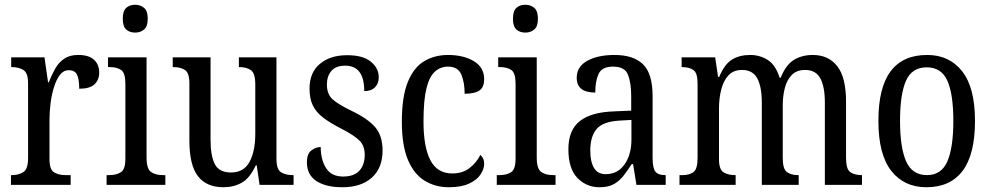

<svg xmlns="http://www.w3.org/2000/svg" viewBox="-20 -777 4164 807"><path d="M26 0V-41H29Q58 -41 78 -53.5Q98 -66 98 -113V-427Q98 -471 78 -483Q58 -495 30 -495H27V-536H167L182 -431H185Q197 -462 212 -488.5Q227 -515 250 -530.5Q273 -546 309 -546Q353 -546 375 -526Q397 -506 397 -472Q397 -441 377 -422.5Q357 -404 313 -404Q313 -445 303.5 -463.5Q294 -482 269 -482Q247 -482 232 -462.5Q217 -443 207 -411Q197 -379 192.5 -342.5Q188 -306 188 -273V-108Q188 -64 207.5 -52.5Q227 -41 255 -41H277V0Z M548 -640Q525 -640 510.5 -653Q496 -666 496 -698Q496 -731 510.5 -744Q525 -757 548 -757Q570 -757 585.5 -744Q601 -731 601 -698Q601 -666 585.5 -653Q570 -640 548 -640ZM428 0V-41H439Q469 -41 488 -53Q507 -65 507 -110V-425Q507 -470 489.5 -482.5Q472 -495 442 -495H434V-536H596V-115Q596 -67 615 -54Q634 -41 665 -41H675V0Z M919 10Q848 10 812 -36.5Q776 -83 776 -186V-427Q776 -471 757 -483Q738 -495 710 -495H706V-536H865V-189Q865 -122 883 -87Q901 -52 951 -52Q1005 -52 1029 -97Q1053 -142 1053 -215V-422Q1053 -470 1034 -482.5Q1015 -495 987 -495H984V-536H1142V-109Q1142 -64 1162 -52.5Q1182 -41 1210 -41H1214V0H1071L1059 -82H1055Q1030 -28 996 -9Q962 10 919 10Z M1419 10Q1350 10 1310 -16Q1270 -42 1270 -95Q1270 -131 1289 -145Q1308 -159 1328 -159Q1328 -106 1350.5 -70.5Q1373 -35 1422 -35Q1468 -35 1490.5 -59.5Q1513 -84 1513 -126Q1513 -163 1492 -185Q1471 -207 1415 -236Q1368 -260 1338.5 -282.5Q1309 -305 1295 -333.5Q1281 -362 1281 -405Q1281 -472 1324.5 -508.5Q1368 -545 1439 -545Q1506 -545 1539 -517.5Q1572 -490 1572 -452Q1572 -426 1556 -410Q1540 -394 1511 -394Q1511 -501 1431 -501Q1392 -501 1373 -479Q1354 -457 1354 -422Q1354 -381 1378 -359.5Q1402 -338 1458 -311Q1525 -279 1556.5 -243Q1588 -207 1588 -144Q1588 -71 1543 -30.5Q1498 10 1419 10Z M1867 10Q1809 10 1764 -18Q1719 -46 1694 -106.5Q1669 -167 1669 -265Q1669 -372 1694.5 -433.5Q1720 -495 1764 -520.5Q1808 -546 1863 -546Q1928 -546 1971.5 -520Q2015 -494 2015 -444Q2015 -410 1995 -396.5Q1975 -383 1933 -383Q1933 -430 1919 -463.5Q1905 -497 1863 -497Q1832 -497 1808.5 -476.5Q1785 -456 1772.5 -406Q1760 -356 1760 -266Q1760 -159 1789 -103.5Q1818 -48 1881 -48Q1925 -48 1954.5 -71.5Q1984 -95 1999 -126Q2006 -120 2010.5 -111Q2015 -102 2015 -88Q2015 -67 2000 -44Q1985 -21 1952 -5.5Q1919 10 1867 10Z M2188 -640Q2165 -640 2150.5 -653Q2136 -666 2136 -698Q2136 -731 2150.5 -744Q2165 -757 2188 -757Q2210 -757 2225.5 -744Q2241 -731 2241 -698Q2241 -666 2225.5 -653Q2210 -640 2188 -640ZM2068 0V-41H2079Q2109 -41 2128 -53Q2147 -65 2147 -110V-425Q2147 -470 2129.5 -482.5Q2112 -495 2082 -495H2074V-536H2236V-115Q2236 -67 2255 -54Q2274 -41 2305 -41H2315V0Z M2500 10Q2445 10 2407 -29Q2369 -68 2369 -150Q2369 -230 2417 -268Q2465 -306 2563 -309L2633 -312V-373Q2633 -429 2619.5 -463Q2606 -497 2557 -497Q2510 -497 2496 -466.5Q2482 -436 2482 -388Q2404 -388 2404 -450Q2404 -497 2448.5 -521.5Q2493 -546 2563 -546Q2642 -546 2682.5 -507Q2723 -468 2723 -372V-113Q2723 -71 2734.5 -56Q2746 -41 2775 -41H2778V0H2655L2641 -87H2635Q2617 -59 2599.5 -37Q2582 -15 2559 -2.5Q2536 10 2500 10ZM2526 -45Q2576 -45 2605 -86Q2634 -127 2634 -191V-273L2583 -270Q2514 -266 2487.5 -234.5Q2461 -203 2461 -144Q2461 -98 2476.5 -71.5Q2492 -45 2526 -45Z M2836 0V-41H2849Q2877 -41 2894.5 -53.5Q2912 -66 2912 -113V-426Q2912 -471 2894 -483Q2876 -495 2847 -495H2845V-536H2986L2998 -454H3003Q3025 -507 3056.5 -526.5Q3088 -546 3133 -546Q3174 -546 3207 -525Q3240 -504 3257 -450H3261Q3284 -506 3318 -526Q3352 -546 3396 -546Q3462 -546 3499 -499Q3536 -452 3536 -349V-113Q3536 -66 3554 -53.5Q3572 -41 3601 -41H3603V0H3447V-346Q3447 -412 3428 -447.5Q3409 -483 3364 -483Q3329 -483 3308.5 -462.5Q3288 -442 3279 -408Q3270 -374 3270 -334V-113Q3270 -66 3288 -53.5Q3306 -41 3334 -41H3337V0H3182V-346Q3182 -412 3163 -447.5Q3144 -483 3099 -483Q3063 -483 3042 -460.5Q3021 -438 3011.5 -401Q3002 -364 3002 -321V-108Q3002 -64 3021.5 -52.5Q3041 -41 3070 -41H3072V0Z M3874 10Q3780 10 3726 -59Q3672 -128 3672 -269Q3672 -409 3723.5 -477.5Q3775 -546 3877 -546Q3970 -546 4024 -477.5Q4078 -409 4078 -269Q4078 -128 4026 -59Q3974 10 3874 10ZM3876 -41Q3937 -41 3962 -99Q3987 -157 3987 -269Q3987 -381 3962 -437.5Q3937 -494 3875 -494Q3813 -494 3788 -437.5Q3763 -381 3763 -269Q3763 -157 3788.5 -99Q3814 -41 3876 -41Z"/></svg>

Font: Noto Serif Tamil Condensed
Style: Regular
Weight: 400
Width: 3
Designer: Indian Type Foundry, Tom Grace, and the Monotype Design Team
Foundry: Monotype Imaging Inc.
Version: Version 2.004; ttfautohint (v1.8.4.7-5d5b)